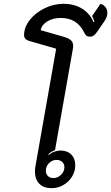

<svg xmlns="http://www.w3.org/2000/svg" viewBox="-20 -976 582 1005"><path d="M163 -77Q163 -94 165 -103L274 -721L132 -762Q106 -770 106 -792Q106 -833 135.5 -871Q165 -909 213 -932.5Q261 -956 313 -956Q369 -956 410 -930.5Q451 -905 470 -859L474 -862Q467 -885 462 -892L506 -956Q524 -950 533 -937.5Q542 -925 542 -908Q542 -889 528 -867L488 -809Q478 -795 470 -789.5Q462 -784 451 -784Q440 -784 433 -789Q426 -794 420 -807Q401 -845 371 -863.5Q341 -882 298 -882Q257 -882 227.5 -864Q198 -846 193 -818L315 -783Q341 -775 352 -764.5Q363 -754 363 -735Q363 -726 360 -712L268 -190Q249 -183 233 -169L236 -165Q248 -176 264.5 -182Q281 -188 297 -188Q332 -188 353 -167Q374 -146 374 -111Q374 -79 357 -51.5Q340 -24 311.5 -7.5Q283 9 250 9Q209 9 186 -14Q163 -37 163 -77ZM317 -101Q317 -118 305.5 -128.5Q294 -139 276 -139Q253 -139 236.5 -122Q220 -105 220 -82Q220 -65 231 -54.5Q242 -44 259 -44Q282 -44 299.5 -61Q317 -78 317 -101Z"/></svg>

Font: K2D
Style: Italic
Weight: 400
Italic angle: -10°
Designer: Katatrad Aksorn Co.,Ltd.
Foundry: Cadson Demak Co.,Ltd.
Version: Version 1.000; ttfautohint (v1.6)